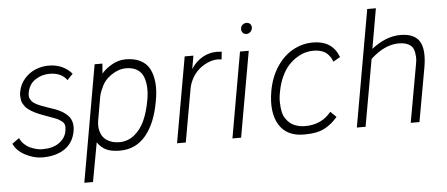

<svg xmlns="http://www.w3.org/2000/svg" viewBox="-70 -890 2862 1229"><g transform="rotate(-5 1361.0 -275.0)"><path d="M411.1 -502 375 -463.9Q339.4 -514.2 263.2 -514.2Q212.4 -514.2 170.9 -486.3Q129.4 -458.5 120.1 -403.8Q116.2 -382.3 124 -365.5Q131.8 -348.6 147.9 -337.6Q164.1 -326.7 185.8 -317.9Q207.5 -309.1 232.2 -301Q256.8 -293 281 -284.2Q305.2 -275.4 326.4 -262.5Q347.7 -249.5 362.8 -232.9Q377.9 -216.3 384.3 -191.2Q390.6 -166 384.8 -133.8Q378.9 -101.1 364.3 -75.4Q349.6 -49.8 329.3 -33Q309.1 -16.1 283.2 -5.1Q257.3 5.9 230.5 10.5Q203.6 15.1 173.8 15.1Q117.7 15.1 62.7 -13.9Q7.8 -43 -12.2 -88.9L33.2 -121.1Q43.9 -97.7 62.5 -80.3Q81.1 -63 102.1 -54.2Q123 -45.4 141.6 -41.3Q160.2 -37.1 176.8 -37.1Q244.6 -37.1 284.9 -66.4Q325.2 -95.7 333 -140.1Q337.4 -163.1 333.7 -178.7Q330.1 -194.3 313 -206.1Q295.9 -217.8 284.2 -223.1Q272.5 -228.5 241.2 -239.3Q216.8 -248 204.1 -252.9Q188 -258.8 175.5 -263.9Q163.1 -269 149.2 -275.6Q135.3 -282.2 125.5 -288.6Q115.7 -294.9 105 -303Q94.2 -311 88.1 -319.6Q82 -328.1 75.4 -338.9Q68.8 -349.6 67.1 -361.1Q65.4 -372.6 64.2 -387Q63 -401.4 66.9 -417Q75.7 -464.4 106.7 -499.3Q137.7 -534.2 178 -550.5Q218.3 -566.9 262.2 -566.9Q354 -566.9 411.1 -502Z M757.8 -564Q814 -564 852.8 -543.5Q891.6 -522.9 910.6 -485.6Q929.7 -448.2 934.1 -395.5Q938.5 -342.8 925.8 -278.8Q901.9 -140.6 837.2 -62.7Q772.5 15.1 670.4 15.1Q612.8 15.1 579.8 -2.2Q546.9 -19.5 526.4 -50.8L480.5 200.2H424.8L556.6 -549.8H606.4L601.6 -485.8Q626 -515.6 668.2 -539.8Q710.4 -564 757.8 -564ZM871.6 -287.1Q880.9 -333 878.7 -373.3Q876.5 -413.6 864.5 -443.1Q852.5 -472.7 824.5 -489.7Q796.4 -506.8 754.4 -506.8Q706.1 -506.8 658.7 -474.4Q611.3 -441.9 593.8 -395Q579.1 -366.7 573.7 -337.9L547.4 -187Q543 -154.3 547.4 -132.8Q556.6 -84 590.8 -61.5Q625 -39.1 670.4 -39.1Q725.1 -39.1 766.8 -72.3Q808.6 -105.5 833.5 -159.7Q858.4 -213.9 871.6 -287.1Z M1341.3 -561Q1351.6 -561 1374 -559.1L1369.1 -509.8Q1349.6 -512.2 1347.2 -512.2Q1294.4 -512.2 1242.4 -477.1Q1190.4 -441.9 1166 -379.9Q1160.2 -366.7 1155.3 -344.2L1154.3 -337.9L1094.2 0H1038.1L1135.3 -549.8H1191.4L1176.3 -464.8Q1206.5 -511.7 1249.8 -536.4Q1293 -561 1341.3 -561ZM1154.3 -337.9V-336.9Z M1547.9 -729Q1564 -729 1573 -717.5Q1582 -706.1 1579.1 -690.9Q1576.7 -677.2 1566.2 -667.7Q1555.7 -658.2 1543 -658.2Q1526.4 -658.2 1517.1 -669.9Q1507.8 -681.6 1510.7 -698.2Q1512.2 -711.4 1523.2 -720.2Q1534.2 -729 1547.9 -729ZM1449.7 0H1394L1490.7 -549.8H1546.9Z M1960.4 -566.9Q2085 -566.9 2125.5 -459L2080.6 -433.1Q2074.7 -449.2 2067.4 -461.2Q2060.1 -473.1 2046.4 -486.3Q2032.7 -499.5 2009.8 -506.8Q1986.8 -514.2 1956.5 -514.2Q1932.6 -514.2 1906.7 -507.1Q1880.9 -500 1851.8 -482.2Q1822.8 -464.4 1798.3 -438Q1773.9 -411.6 1753.7 -368.9Q1733.4 -326.2 1723.6 -272.9Q1715.3 -232.4 1716.6 -200Q1717.8 -167.5 1722.9 -142.8Q1728 -118.2 1740 -100.3Q1752 -82.5 1765.4 -70.6Q1778.8 -58.6 1796.4 -51.3Q1814 -43.9 1830.8 -41Q1847.7 -38.1 1865.7 -38.1Q1970.7 -38.1 2032.7 -115.2L2069.8 -79.1Q2050.3 -57.1 2033.9 -43Q2017.6 -28.8 1992.2 -13.9Q1966.8 1 1932.4 8.1Q1897.9 15.1 1853.5 15.1Q1741.2 15.1 1693.1 -64.9Q1645 -145 1668.5 -280.8Q1684.1 -368.7 1727.5 -434.3Q1771 -500 1831.3 -533.4Q1891.6 -566.9 1960.4 -566.9Z M2521.5 -565.9Q2612.8 -565.9 2645 -512Q2677.2 -458 2657.7 -346.2L2595.7 0H2539.6L2604.5 -362.8Q2611.3 -392.6 2610.1 -419.7Q2608.9 -446.8 2600.8 -467.5Q2592.8 -488.3 2568.8 -500.7Q2544.9 -513.2 2506.3 -513.2Q2416 -513.2 2325.7 -429.2L2249.5 0H2193.4L2325.7 -750H2381.3L2336.4 -493.2Q2429.7 -565.9 2521.5 -565.9Z"/></g></svg>

Font: Stilu Light
Style: Italic
Weight: 300
Italic angle: -10°
Designer: Genilson Lima Santos
Foundry: Genilson Lima Santos
Version: Version 1.200;PS 001.200;hotconv 1.0.88;makeotf.lib2.5.64775